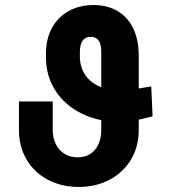

<svg xmlns="http://www.w3.org/2000/svg" viewBox="-20 -737 684 767"><path d="M461.2 -249.8Q375.3 -249.8 307.7 -282.7Q240.1 -315.6 201.9 -374.2Q163.7 -432.9 163.7 -507.8V-523.3Q163.7 -581.7 187.7 -625.6Q211.8 -669.4 254.7 -693.1Q297.6 -716.8 353.7 -716.8Q409.2 -716.8 450 -692.7Q490.7 -668.6 512.5 -623Q534.2 -577.5 534.2 -514.1V-218.5Q534.2 -150.7 503.1 -99.1Q472 -47.5 417.6 -18.9Q363.2 9.8 294 9.8Q224.6 9.8 170 -19.6Q115.5 -48.9 85.6 -100.7Q55.7 -152.5 55.7 -218.5V-331.6H190.6V-218.5Q190.6 -185.9 203.3 -160.7Q216 -135.6 238.4 -122Q260.8 -108.5 290.1 -108.5Q319.2 -108.5 340.3 -121.9Q361.4 -135.3 372.9 -160Q384.5 -184.6 384.5 -218.5V-530.5Q384.5 -560.5 373.7 -575.3Q362.9 -590 342.4 -590Q322.2 -590 310.9 -575.8Q299.6 -561.6 299.1 -532V-514.6Q298.5 -473.4 317.6 -442.1Q336.7 -410.8 373.4 -393.5Q410.1 -376.2 461.2 -376.2Q482.6 -376.2 509.9 -379.9Q537.2 -383.6 584.1 -391.8L589.6 -272.4Q546.7 -260.8 515.8 -255.3Q484.9 -249.8 461.2 -249.8Z"/></svg>

Font: WEMIX Pretendard Variable
Style: Regular
Weight: 400
Designer: Base glyphs from Inter by Rasmus Andersson; Hangeul glyphs from Noto Sans CJK(Source Han Sans) by Jang Soo-young and Kan
Foundry: Kil Hyung-jin
Version: Version 1.000;Glyphs 3.2 (3208)